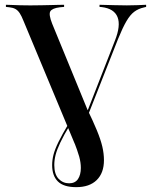

<svg xmlns="http://www.w3.org/2000/svg" viewBox="-20 -591 632 804"><path d="M299.2 192.7Q246.8 192.7 222.6 169Q198.4 145.2 198.4 100.8Q198.4 79 204 56.9Q209.7 34.7 224.6 4Q239.5 -26.6 266.9 -72.6L272.6 -66.9Q246.8 -24.2 232.7 5.6Q218.5 35.5 212.9 57.3Q207.3 79 207.3 100Q207.3 138.7 225.4 157.7Q243.5 176.6 269.4 176.6Q294.4 176.6 306.5 158.9Q318.5 141.1 318.5 112.1Q318.5 89.5 311.7 64.9Q304.8 40.3 287.9 -3.2L342.7 -139.5Q369.4 -84.7 385.5 -45.6Q401.6 -6.5 408.5 23Q415.3 52.4 415.3 79.8Q415.3 133.1 385.1 162.9Q354.8 192.7 299.2 192.7ZM292.7 10.5 78.2 -504Q70.2 -524.2 62.5 -535.9Q54.8 -547.6 44.8 -553.2Q34.7 -558.9 19.4 -560.5L4.8 -562.1V-571Q16.1 -571 30.6 -570.2Q45.2 -569.4 63.3 -569Q81.5 -568.5 101.6 -568.5H110.5H112.9Q134.7 -568.5 154.8 -569Q175 -569.4 192.3 -569.8Q209.7 -570.2 223.8 -570.6Q237.9 -571 248.4 -571V-562.1L230.6 -560.5Q198.4 -556.5 190.7 -543.5Q183.1 -530.6 198.4 -491.9L350 -122.6L337.9 -104.8L461.3 -421Q486.3 -483.9 472.2 -519.4Q458.1 -554.8 406.5 -561.3L396.8 -562.1V-571Q428.2 -570.2 457.3 -569.4Q486.3 -568.5 511.3 -568.5Q537.1 -568.5 556 -569.4Q575 -570.2 591.9 -571V-562.1L582.3 -559.7Q559.7 -554.8 542.3 -541.9Q525 -529 509.3 -502Q493.5 -475 474.2 -427.4L301.6 10.5Z"/></svg>

Font: Playfair 144pt SemiCondensed SemiBold
Style: Regular
Weight: 600
Width: 4
Designer: Claus Eggers Sørensen
Foundry: Claus Eggers Sørensen
Version: Version 2.203